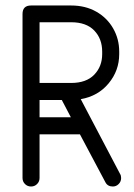

<svg xmlns="http://www.w3.org/2000/svg" viewBox="-20 -679 488 699"><path d="M124 -31Q124 -18 115 -9Q106 0 93 0Q80 0 71 -9Q62 -18 62 -31V-628Q62 -659 93 -659H239Q291 -659 330.5 -636.5Q370 -614 392 -575.5Q414 -537 414 -491V-482Q414 -422 375.5 -375.5Q337 -329 274 -318L417 -46Q421 -40 421 -31Q421 -18 412 -9Q403 0 391 0Q372 0 364 -15L271 -190H124ZM239 -598H124V-377H239Q294 -377 323 -407Q352 -437 352 -482V-491Q352 -538 323 -568Q294 -598 239 -598ZM124 -252H238L205 -315H124Z"/></svg>

Font: Libertine Sup Medium
Style: Regular
Weight: 500
Designer: Bastien Sozeau
Foundry: NBR — Bastien Sozeau
Version: Version 2.003; ttfautohint (v1.8.4.7-5d5b);gftools[0.9.33]